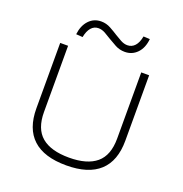

<svg xmlns="http://www.w3.org/2000/svg" viewBox="-160 -1063 1152 1211"><g transform="rotate(20 416.0 -457.5)"><path d="M416 8Q267 8 192 -61Q117 -130 117 -266V-705H170V-261Q170 -148 232 -96Q294 -44 416 -44Q537 -44 599 -96Q661 -148 661 -261V-705H714V-266Q714 -130 639 -61Q564 8 416 8ZM237 -788 193 -791Q200 -851 233 -886Q266 -921 315 -921Q349 -921 379 -904.5Q409 -888 432 -873Q451 -861 474 -848.5Q497 -836 519 -836Q549 -836 569 -858Q589 -880 597 -923L640 -921Q634 -860 600.5 -825.5Q567 -791 518 -791Q483 -791 453.5 -807Q424 -823 401 -837Q381 -850 358.5 -862.5Q336 -875 313 -875Q284 -875 264.5 -852.5Q245 -830 237 -788Z"/></g></svg>

Font: Nunito Sans 7pt SemiExpanded ExtraLight
Style: Regular
Weight: 250
Width: 6
Designer: Vernon Adams
Foundry: Vernon Adams
Version: Version 3.101;gftools[0.9.27]